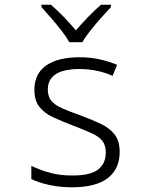

<svg xmlns="http://www.w3.org/2000/svg" viewBox="-20 -785 640 815"><path d="M285 10Q234 10 188.5 0Q143 -10 113 -25V-81Q150 -63 192.5 -51.5Q235 -40 287 -40Q364 -40 396.5 -65.5Q429 -91 429 -137Q429 -169 414 -187.5Q399 -206 368 -220Q337 -234 290 -252Q243 -270 206 -287Q169 -304 147.5 -331Q126 -358 126 -404Q126 -472 176 -507Q226 -542 318 -542Q362 -542 401 -533.5Q440 -525 477 -510L458 -463Q424 -478 389 -485Q354 -492 318 -492Q183 -492 183 -405Q183 -375 198 -357Q213 -339 243.5 -325.5Q274 -312 319 -296Q371 -277 408.5 -259Q446 -241 467 -213.5Q488 -186 488 -140Q488 -68 437.5 -29Q387 10 285 10ZM274 -606Q262 -628 241 -655Q220 -682 197 -708.5Q174 -735 156 -755V-765H196Q223 -742 251 -713Q279 -684 302 -656Q326 -684 354 -713Q382 -742 409 -765H451V-755Q432 -735 408.5 -708.5Q385 -682 363.5 -655Q342 -628 330 -606Z"/></svg>

Font: Noto Sans Mono Light
Style: Regular
Weight: 300
Designer: Monotype Design Team
Foundry: Monotype Imaging Inc.
Version: Version 2.014; ttfautohint (v1.8.4.7-5d5b)